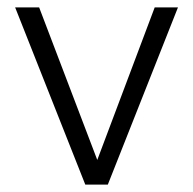

<svg xmlns="http://www.w3.org/2000/svg" viewBox="-20 -500 523 520"><path d="M211 0 21 -480H86L251 -47H236L399 -480H462L272 0Z"/></svg>

Font: Geologica Cursive Thin
Style: Regular
Weight: 250
Designer: Sindre Bremnes, Frode Helland
Foundry: Monokrom Skriftforlag AS
Version: Version 1.010;gftools[0.9.28]